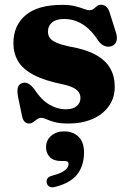

<svg xmlns="http://www.w3.org/2000/svg" viewBox="-20 -508 547 809"><path d="M258 -47.5Q288 -47.5 303.5 -61.2Q319 -75 319 -94.5Q319 -108 312.5 -118.5Q306 -129 290.2 -137.5Q274.5 -146 247.5 -152Q168 -168 121.8 -192.5Q75.5 -217 56 -250.5Q36.5 -284 36.5 -326Q36.5 -400.5 88 -444Q139.5 -487.5 241.5 -487.5Q274 -487.5 296 -482Q318 -476.5 332.5 -470.8Q347 -465 357 -465Q367.5 -465 374.5 -470.8Q381.5 -476.5 388.5 -482.2Q395.5 -488 406.5 -488Q417.5 -488 426.8 -480.8Q436 -473.5 442 -455L466.5 -377.5Q475.5 -352.5 471 -336Q466.5 -319.5 451.5 -314Q436.5 -308.5 421.5 -314Q406.5 -319.5 395 -335Q375.5 -366 353 -386.5Q330.5 -407 305 -417.5Q279.5 -428 250.5 -428Q216 -428 199 -413.2Q182 -398.5 182 -375Q182 -359.5 190.2 -348Q198.5 -336.5 218.8 -327.8Q239 -319 274.5 -311.5Q342 -300 383.5 -277Q425 -254 444.2 -220.5Q463.5 -187 463.5 -142Q463.5 -96 438.8 -61Q414 -26 370 -6.8Q326 12.5 269 12.5Q232.5 12.5 210.5 6.5Q188.5 0.5 175.8 -5.5Q163 -11.5 155 -11.5Q144.5 -11.5 136.2 -5.5Q128 0.5 120 6.5Q112 12.5 102 12.5Q92 12.5 84 5Q76 -2.5 72.5 -20.5L56 -100Q51.5 -123 55 -138Q58.5 -153 73.5 -158Q87 -162.5 99.8 -155.5Q112.5 -148.5 125 -131.5Q153 -88 187 -67.8Q221 -47.5 258 -47.5ZM238.5 170.5Q206 170.5 190 154Q174 137.5 174 112Q174 82.5 196 64Q218 45.5 250 45.5Q287.5 45.5 310.8 68Q334 90.5 334 134Q334 189.5 305.8 226.2Q277.5 263 212.5 279.5Q197.5 283.5 188.5 278.5Q179.5 273.5 177 263Q174.5 252.5 179.8 244.2Q185 236 199 232.5Q226 225.5 241.2 217.2Q256.5 209 262.8 200Q269 191 269 182.5Q269 170.5 253.5 170.5Z"/></svg>

Font: Fraunces 28pt Soft Wonky
Style: Bold
Weight: 700
Version: Version 1.000;[b76b70a41]